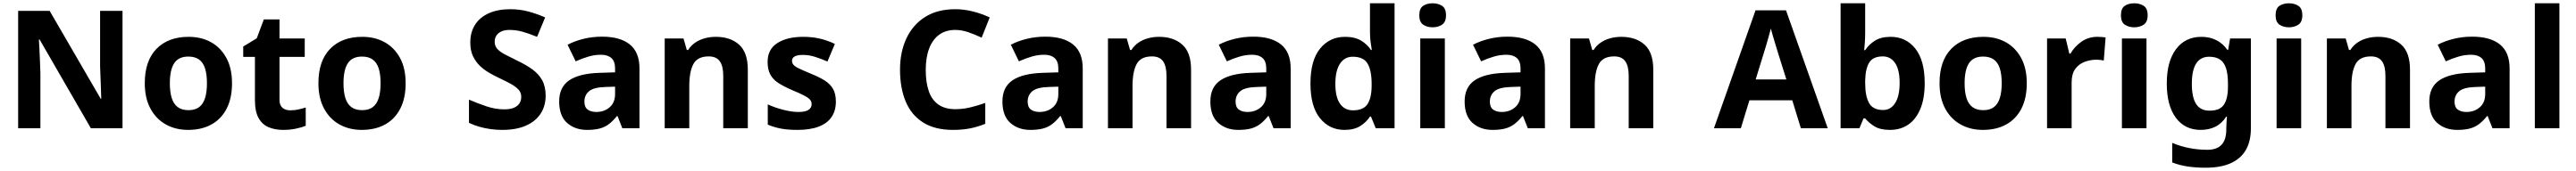

<svg xmlns="http://www.w3.org/2000/svg" viewBox="-20 -780 15619 1040"><path d="M723 0H531L220 -540H216Q218 -506 219.5 -472Q221 -438 222.5 -404Q224 -370 225 -336V0H90V-714H281L591 -179H594Q593 -212 592 -245Q591 -278 589.5 -310.5Q588 -343 587 -376V-714H723Z M1387 -273.8Q1387 -183 1354.5 -119.5Q1322 -56 1262.3 -23Q1202.7 10 1120.6 10Q1045 10 985.7 -23.1Q926.4 -56.2 892.2 -119.8Q858 -183.4 858 -274Q858 -410 929 -483Q1000 -556 1124 -556Q1201.4 -556 1260.2 -523Q1319 -490 1353 -427.3Q1387 -364.5 1387 -273.8ZM1010 -273.8Q1010 -220 1021.5 -183.5Q1033 -147 1058 -128.5Q1083 -110 1123 -110Q1163 -110 1187.5 -128.5Q1212 -147 1223.5 -183.5Q1235 -220 1235 -273.6Q1235 -328 1223.5 -364Q1212 -400 1187 -418Q1162.1 -436 1122.3 -436Q1063 -436 1036.5 -395.5Q1010 -355 1010 -273.8Z M1740 -109Q1765 -109 1788 -114Q1811 -119 1834 -126V-15Q1810 -5 1774.5 2.5Q1739 10 1697 10Q1648 10 1609.5 -6Q1571 -22 1548.5 -61.5Q1526 -101 1526 -171V-434H1455V-497L1537 -547L1580 -662H1675V-546H1828V-434H1675V-171Q1675 -140 1693 -124.5Q1711 -109 1740 -109Z M2440 -273.8Q2440 -183 2407.5 -119.5Q2375 -56 2315.3 -23Q2255.7 10 2173.6 10Q2098 10 2038.7 -23.1Q1979.4 -56.2 1945.2 -119.8Q1911 -183.4 1911 -274Q1911 -410 1982 -483Q2053 -556 2177 -556Q2254.4 -556 2313.2 -523Q2372 -490 2406 -427.3Q2440 -364.5 2440 -273.8ZM2063 -273.8Q2063 -220 2074.5 -183.5Q2086 -147 2111 -128.5Q2136 -110 2176 -110Q2216 -110 2240.5 -128.5Q2265 -147 2276.5 -183.5Q2288 -220 2288 -273.6Q2288 -328 2276.5 -364Q2265 -400 2240 -418Q2215.1 -436 2175.3 -436Q2116 -436 2089.5 -395.5Q2063 -355 2063 -273.8Z M3289 -198Q3289 -135 3258 -88Q3227 -41 3168.5 -15.5Q3110 10 3026 10Q2989 10 2953.5 5Q2918 0 2885.5 -9.5Q2853 -19 2824 -33V-174Q2875 -152 2929.5 -133.5Q2984 -115 3038 -115Q3075 -115 3097.5 -125Q3120 -135 3130.5 -152Q3141 -169 3141 -191Q3141 -218 3122.5 -237Q3104 -256 3073 -272.5Q3042 -289 3002 -308Q2977 -320 2948 -336.5Q2919 -353 2892.5 -377.5Q2866 -402 2849 -437Q2832 -472 2832 -521Q2832 -585 2861.5 -630.5Q2891 -676 2945.5 -700Q3000 -724 3074 -724Q3130 -724 3180.5 -711Q3231 -698 3286 -674L3237 -556Q3188 -576 3149 -587Q3110 -598 3069 -598Q3041 -598 3021 -589Q3001 -580 2990.5 -564Q2980 -548 2980 -526Q2980 -501 2995 -483.5Q3010 -466 3040 -450Q3070 -434 3115 -412Q3170 -386 3208.5 -358Q3247 -330 3268 -292Q3289 -254 3289 -198Z M3631 -557Q3741 -557 3799.5 -509.5Q3858 -462 3858 -364V0H3754L3725 -74H3721Q3698 -45 3673.5 -26Q3649 -7 3617.5 1.5Q3586 10 3540 10Q3467 10 3419 -32.5Q3371 -75 3371 -163Q3371 -250 3432 -291.5Q3493 -333 3615 -337L3710 -340V-364Q3710 -407 3687.5 -427Q3665 -447 3625 -447Q3585 -447 3547 -435.5Q3509 -424 3471 -407L3422 -508Q3466 -531 3519.5 -544Q3573 -557 3631 -557ZM3652 -251Q3580 -249 3552 -225Q3524 -201 3524 -162Q3524 -128 3544 -113.5Q3564 -99 3596 -99Q3644 -99 3677 -127.5Q3710 -156 3710 -208V-253Z M4321 -556Q4409 -556 4462 -508.5Q4515 -461 4515 -356V0H4366V-319Q4366 -378 4345 -407.5Q4324 -437 4278 -437Q4210 -437 4185 -390.5Q4160 -344 4160 -257V0H4011V-546H4125L4145 -476H4153Q4171 -504 4197 -521.5Q4223 -539 4255 -547.5Q4287 -556 4321 -556Z M5049 -162Q5049 -107 5023 -68.5Q4997 -30 4945 -10Q4893 10 4816 10Q4759 10 4718 2.5Q4677 -5 4636 -22V-145Q4680 -125 4731 -112Q4782 -99 4821 -99Q4865 -99 4883.5 -112Q4902 -125 4902 -146Q4902 -160 4894.5 -171Q4887 -182 4862 -196Q4837 -210 4784 -232Q4733 -254 4700 -275.5Q4667 -297 4651 -327.5Q4635 -358 4635 -404Q4635 -480 4694 -518Q4753 -556 4851 -556Q4902 -556 4948 -546Q4994 -536 5043 -513L4998 -406Q4958 -423 4922 -434.5Q4886 -446 4849 -446Q4816 -446 4799.5 -437Q4783 -428 4783 -410Q4783 -397 4791.5 -386.5Q4800 -376 4824.5 -364Q4849 -352 4897 -332Q4944 -313 4978 -292.5Q5012 -272 5030.5 -241.5Q5049 -211 5049 -162Z M5773 -598Q5715 -598 5675 -568.5Q5635 -539 5614.5 -484.5Q5594 -430 5594 -355Q5594 -279 5612.5 -225.5Q5631 -172 5671 -144Q5711 -116 5773 -116Q5817 -116 5860.5 -126Q5904 -136 5955 -154V-27Q5908 -8 5862 1Q5816 10 5759 10Q5649 10 5577.5 -35.5Q5506 -81 5472 -163.5Q5438 -246 5438 -356Q5438 -464 5477 -547Q5516 -630 5590.5 -677Q5665 -724 5773 -724Q5826 -724 5879.5 -710.5Q5933 -697 5982 -674L5933 -551Q5893 -570 5852.5 -584Q5812 -598 5773 -598Z M6319 -557Q6429 -557 6487.5 -509.5Q6546 -462 6546 -364V0H6442L6413 -74H6409Q6386 -45 6361.5 -26Q6337 -7 6305.5 1.5Q6274 10 6228 10Q6155 10 6107 -32.5Q6059 -75 6059 -163Q6059 -250 6120 -291.5Q6181 -333 6303 -337L6398 -340V-364Q6398 -407 6375.5 -427Q6353 -447 6313 -447Q6273 -447 6235 -435.5Q6197 -424 6159 -407L6110 -508Q6154 -531 6207.5 -544Q6261 -557 6319 -557ZM6340 -251Q6268 -249 6240 -225Q6212 -201 6212 -162Q6212 -128 6232 -113.5Q6252 -99 6284 -99Q6332 -99 6365 -127.5Q6398 -156 6398 -208V-253Z M7009 -556Q7097 -556 7150 -508.5Q7203 -461 7203 -356V0H7054V-319Q7054 -378 7033 -407.5Q7012 -437 6966 -437Q6898 -437 6873 -390.5Q6848 -344 6848 -257V0H6699V-546H6813L6833 -476H6841Q6859 -504 6885 -521.5Q6911 -539 6943 -547.5Q6975 -556 7009 -556Z M7580 -557Q7690 -557 7748.5 -509.5Q7807 -462 7807 -364V0H7703L7674 -74H7670Q7647 -45 7622.5 -26Q7598 -7 7566.5 1.5Q7535 10 7489 10Q7416 10 7368 -32.5Q7320 -75 7320 -163Q7320 -250 7381 -291.5Q7442 -333 7564 -337L7659 -340V-364Q7659 -407 7636.5 -427Q7614 -447 7574 -447Q7534 -447 7496 -435.5Q7458 -424 7420 -407L7371 -508Q7415 -531 7468.5 -544Q7522 -557 7580 -557ZM7601 -251Q7529 -249 7501 -225Q7473 -201 7473 -162Q7473 -128 7493 -113.5Q7513 -99 7545 -99Q7593 -99 7626 -127.5Q7659 -156 7659 -208V-253Z M8133 10Q8042 10 7984.5 -61.5Q7927 -133 7927 -272Q7927 -412 7985 -484Q8043 -556 8137 -556Q8196 -556 8234 -533Q8272 -510 8294 -476H8299Q8296 -492 8292 -522.5Q8288 -553 8288 -585V-760H8437V0H8323L8294 -71H8288Q8266 -37 8229 -13.5Q8192 10 8133 10ZM8185 -109Q8247 -109 8272 -145.5Q8297 -182 8298 -255V-271Q8298 -351 8273.5 -393Q8249 -435 8183 -435Q8134 -435 8106 -392.5Q8078 -350 8078 -270Q8078 -190 8106 -149.5Q8134 -109 8185 -109Z M8742 -546V0H8593V-546ZM8668 -760Q8701 -760 8725 -744.5Q8749 -729 8749 -686.8Q8749 -646 8725 -630Q8701 -614 8668 -614Q8633.7 -614 8610.4 -630Q8587 -646 8587 -686.8Q8587 -729 8610.4 -744.5Q8633.7 -760 8668 -760Z M9122 -557Q9232 -557 9290.5 -509.5Q9349 -462 9349 -364V0H9245L9216 -74H9212Q9189 -45 9164.5 -26Q9140 -7 9108.5 1.5Q9077 10 9031 10Q8958 10 8910 -32.5Q8862 -75 8862 -163Q8862 -250 8923 -291.5Q8984 -333 9106 -337L9201 -340V-364Q9201 -407 9178.5 -427Q9156 -447 9116 -447Q9076 -447 9038 -435.5Q9000 -424 8962 -407L8913 -508Q8957 -531 9010.5 -544Q9064 -557 9122 -557ZM9143 -251Q9071 -249 9043 -225Q9015 -201 9015 -162Q9015 -128 9035 -113.5Q9055 -99 9087 -99Q9135 -99 9168 -127.5Q9201 -156 9201 -208V-253Z M9812 -556Q9900 -556 9953 -508.5Q10006 -461 10006 -356V0H9857V-319Q9857 -378 9836 -407.5Q9815 -437 9769 -437Q9701 -437 9676 -390.5Q9651 -344 9651 -257V0H9502V-546H9616L9636 -476H9644Q9662 -504 9688 -521.5Q9714 -539 9746 -547.5Q9778 -556 9812 -556Z M10901 0 10849 -170H10589L10537 0H10374L10626 -717H10811L11064 0ZM10761 -463Q10756 -480 10748 -506Q10740 -532 10732 -559Q10724 -586 10719 -606Q10714 -586 10705.5 -556.5Q10697 -527 10689.5 -500.5Q10682 -474 10678 -463L10627 -297H10813Z M11291 -583Q11291 -552 11289 -522Q11287 -492 11285 -475H11291Q11313 -509 11350 -532.5Q11387 -556 11446 -556Q11538 -556 11595 -484.5Q11652 -413 11652 -274Q11652 -181 11625.5 -117.5Q11599 -54 11552 -22Q11505 10 11442 10Q11382 10 11347.5 -11.5Q11313 -33 11291 -60H11281L11256 0H11142V-760H11291ZM11398 -437Q11340 -437 11316.5 -401Q11293 -365 11291 -291V-275Q11291 -196 11314.5 -153.5Q11338 -111 11400 -111Q11446 -111 11473 -153.5Q11500 -196 11500 -276Q11500 -356 11472.5 -396.5Q11445 -437 11398 -437Z M12271 -273.8Q12271 -183 12238.5 -119.5Q12206 -56 12146.3 -23Q12086.7 10 12004.6 10Q11929 10 11869.7 -23.1Q11810.4 -56.2 11776.2 -119.8Q11742 -183.4 11742 -274Q11742 -410 11813 -483Q11884 -556 12008 -556Q12085.4 -556 12144.2 -523Q12203 -490 12237 -427.3Q12271 -364.5 12271 -273.8ZM11894 -273.8Q11894 -220 11905.5 -183.5Q11917 -147 11942 -128.5Q11967 -110 12007 -110Q12047 -110 12071.5 -128.5Q12096 -147 12107.5 -183.5Q12119 -220 12119 -273.6Q12119 -328 12107.5 -364Q12096 -400 12071 -418Q12046.1 -436 12006.3 -436Q11947 -436 11920.5 -395.5Q11894 -355 11894 -273.8Z M12699 -556Q12710 -556 12725 -555Q12740 -554 12749 -552L12738 -412Q12731 -414 12717.5 -415.5Q12704 -417 12694 -417Q12656 -417 12621 -403.5Q12586 -390 12564.5 -360Q12543 -330 12543 -278V0H12394V-546H12507L12529 -454H12536Q12560 -496 12602 -526Q12644 -556 12699 -556Z M12997 -546V0H12848V-546ZM12923 -760Q12956 -760 12980 -744.5Q13004 -729 13004 -686.8Q13004 -646 12980 -630Q12956 -614 12923 -614Q12888.7 -614 12865.4 -630Q12842 -646 12842 -686.8Q12842 -729 12865.4 -744.5Q12888.7 -760 12923 -760Z M13330 -556Q13380 -556 13420 -536Q13460 -516 13488 -476H13492L13504 -546H13630V1Q13630 79 13599.5 132Q13569 185 13508 212.5Q13447 240 13357 240Q13299 240 13249.5 233Q13200 226 13153 208V89Q13203 110 13256.5 120.5Q13310 131 13366 131Q13424 131 13452.5 100Q13481 69 13481 7V-4Q13481 -21 13482.5 -39Q13484 -57 13485 -71H13481Q13453 -28 13414 -9Q13375 10 13326 10Q13229 10 13174.5 -64.5Q13120 -139 13120 -272Q13120 -406 13176 -481Q13232 -556 13330 -556ZM13377 -435Q13325 -435 13298.5 -394Q13272 -353 13272 -270Q13272 -188 13298 -147.5Q13324 -107 13379 -107Q13408 -107 13429 -114.5Q13450 -122 13463.5 -139.5Q13477 -157 13484 -185Q13491 -213 13491 -253V-271Q13491 -330 13479 -366Q13467 -402 13442 -418.5Q13417 -435 13377 -435Z M13935 -546V0H13786V-546ZM13861 -760Q13894 -760 13918 -744.5Q13942 -729 13942 -686.8Q13942 -646 13918 -630Q13894 -614 13861 -614Q13826.7 -614 13803.4 -630Q13780 -646 13780 -686.8Q13780 -729 13803.4 -744.5Q13826.7 -760 13861 -760Z M14401 -556Q14489 -556 14542 -508.5Q14595 -461 14595 -356V0H14446V-319Q14446 -378 14425 -407.5Q14404 -437 14358 -437Q14290 -437 14265 -390.5Q14240 -344 14240 -257V0H14091V-546H14205L14225 -476H14233Q14251 -504 14277 -521.5Q14303 -539 14335 -547.5Q14367 -556 14401 -556Z M14972 -557Q15082 -557 15140.5 -509.5Q15199 -462 15199 -364V0H15095L15066 -74H15062Q15039 -45 15014.5 -26Q14990 -7 14958.5 1.5Q14927 10 14881 10Q14808 10 14760 -32.5Q14712 -75 14712 -163Q14712 -250 14773 -291.5Q14834 -333 14956 -337L15051 -340V-364Q15051 -407 15028.5 -427Q15006 -447 14966 -447Q14926 -447 14888 -435.5Q14850 -424 14812 -407L14763 -508Q14807 -531 14860.5 -544Q14914 -557 14972 -557ZM14993 -251Q14921 -249 14893 -225Q14865 -201 14865 -162Q14865 -128 14885 -113.5Q14905 -99 14937 -99Q14985 -99 15018 -127.5Q15051 -156 15051 -208V-253Z M15501 0H15352V-760H15501Z"/></svg>

Font: Noto Sans Canadian Aboriginal
Style: Regular
Weight: 400
Designer: Monotype Design Team, Typotheque's Kevin King
Foundry: Monotype Imaging Inc.
Version: Version 2.002